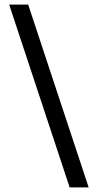

<svg xmlns="http://www.w3.org/2000/svg" viewBox="-20 -728 427 838"><path d="M367 90H284L20 -708H103Z"/></svg>

Font: Atkinson Hyperlegible Next
Style: Regular
Weight: 400
Designer: Elliott Scott, Megan Eiswerth, Linus Boman, Theodore Petrosky, Letters from Sweden
Foundry: Applied Design Works, Letters from Sweden
Version: Version 2.001